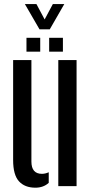

<svg xmlns="http://www.w3.org/2000/svg" viewBox="-20 -886 436 914"><path d="M42.5 -124V-600H129.5V-117Q129.5 -58.5 179.5 -58.5Q195.5 -58.5 212 -66V-15.5Q186.5 7.5 148.5 7.5Q98 7.5 70.2 -23Q42.5 -53.5 42.5 -124ZM257.5 0V-600H344.5V0ZM214 -640V-706H279.5V-640ZM106 -640V-706H171.5V-640ZM168 -746.5 98.5 -866.5H153.5L192.5 -793.5L231.5 -866.5H286L217 -746.5Z"/></svg>

Font: Big Shoulders Stencil Display SemiBold
Style: Regular
Weight: 600
Designer: Patric King
Foundry: XO Type Co
Version: Version 1.000